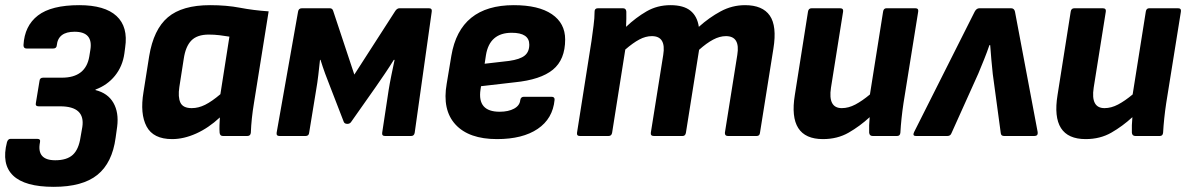

<svg xmlns="http://www.w3.org/2000/svg" viewBox="-31 -527 4604 744"><path d="M177 197Q65 197 19.5 153Q-26 109 -4 24Q0 11 10 11H113Q127 11 124 24Q110 94 183 94Q228 94 251 73Q274 52 281 5L288 -35Q300 -115 202 -115H119Q105 -115 108 -128L122 -213Q123 -226 136 -226H209Q301 -226 315 -308L319 -333Q331 -404 258 -404Q194 -404 189 -351Q188 -339 175 -339H72Q60 -339 60 -352Q64 -427 116 -467Q168 -507 276 -507Q375 -507 420.5 -465Q466 -423 454 -343L451 -320Q444 -270 414.5 -233.5Q385 -197 339 -180V-178Q387 -166 408.5 -128.5Q430 -91 423 -36L417 7Q404 104 346.5 150.5Q289 197 177 197Z M636 12Q563 12 537 -37Q511 -86 525 -170L547 -309Q564 -413 619.5 -460Q675 -507 783 -507Q847 -507 899 -497Q951 -487 1010 -483L953 -127Q948 -97 945 -68.5Q942 -40 941 -13Q940 0 927 0H833Q821 0 820 -13Q819 -26 819.5 -41.5Q820 -57 821 -72Q777 -31 729 -9.5Q681 12 636 12ZM712 -108Q738 -108 764 -121Q790 -134 823 -162L858 -385Q841 -388 820 -390.5Q799 -393 778 -393Q733 -393 710.5 -370Q688 -347 681 -299L664 -190Q658 -151 668 -129.5Q678 -108 712 -108Z M1052 0Q1039 0 1041 -13L1124 -482Q1126 -495 1139 -495H1247Q1257 -495 1260 -485L1342 -238L1501 -485Q1508 -495 1517 -495H1631Q1644 -495 1642 -482L1576 -13Q1574 0 1562 0H1461Q1448 0 1450 -13L1475 -178Q1479 -203 1485.5 -235Q1492 -267 1498 -295H1495Q1479 -269 1460 -241Q1441 -213 1425 -190L1330 -55Q1325 -47 1315 -47Q1304 -47 1301 -55L1248 -192Q1239 -214 1229 -241.5Q1219 -269 1211 -295H1209Q1206 -267 1202.5 -236.5Q1199 -206 1194 -178L1167 -13Q1166 0 1153 0Z M1895 12Q1786 12 1734 -44.5Q1682 -101 1700 -203L1718 -311Q1751 -507 1960 -507Q2056 -507 2107.5 -472Q2159 -437 2159 -374Q2159 -296 2111.5 -257Q2064 -218 1963 -208L1833 -193L1831 -180Q1818 -94 1905 -94Q1939 -94 1961 -106Q1983 -118 1985 -139Q1987 -152 1999 -152H2106Q2119 -152 2118 -140Q2111 -67 2052.5 -27.5Q1994 12 1895 12ZM1847 -280 1942 -291Q1984 -297 2002 -311.5Q2020 -326 2020 -354Q2020 -400 1952 -400Q1866 -400 1852 -313Z M2216 0Q2203 0 2205 -13L2261 -368Q2265 -398 2269 -427.5Q2273 -457 2273 -482Q2273 -495 2286 -495H2383Q2395 -495 2396 -482Q2396 -469 2396 -454Q2396 -439 2395 -423Q2433 -459 2474.5 -483Q2516 -507 2567 -507Q2618 -507 2644.5 -485.5Q2671 -464 2677 -423Q2717 -459 2761.5 -483Q2806 -507 2856 -507Q2924 -507 2952 -466.5Q2980 -426 2966 -339L2914 -13Q2913 0 2901 0H2790Q2777 0 2778 -13L2826 -314Q2838 -387 2782 -387Q2758 -387 2732.5 -373.5Q2707 -360 2678 -334L2627 -13Q2625 0 2614 0H2503Q2489 0 2491 -13L2539 -314Q2551 -387 2495 -387Q2471 -387 2446.5 -374Q2422 -361 2392 -335L2341 -13Q2339 0 2327 0Z M3158 12Q3021 12 3049 -159L3100 -482Q3102 -495 3114 -495H3224Q3238 -495 3236 -482L3189 -187Q3177 -108 3231 -108Q3257 -108 3283.5 -122Q3310 -136 3340 -161L3391 -482Q3393 -495 3404 -495H3516Q3529 -495 3527 -482L3470 -127Q3461 -67 3458 -13Q3457 0 3445 0H3351Q3338 0 3337 -13Q3336 -41 3339 -73Q3301 -38 3257.5 -13Q3214 12 3158 12Z M3518 0Q3504 0 3511 -15L3746 -482Q3753 -495 3764 -495H3887Q3899 -495 3902 -482L3990 -15Q3992 0 3977 0H3860Q3848 0 3847 -11L3816 -240Q3813 -270 3810.5 -296Q3808 -322 3806 -352H3803Q3793 -323 3782.5 -297Q3772 -271 3760 -242L3656 -11Q3652 0 3640 0Z M4176 12Q4039 12 4067 -159L4118 -482Q4120 -495 4132 -495H4242Q4256 -495 4254 -482L4207 -187Q4195 -108 4249 -108Q4275 -108 4301.5 -122Q4328 -136 4358 -161L4409 -482Q4411 -495 4422 -495H4534Q4547 -495 4545 -482L4488 -127Q4479 -67 4476 -13Q4475 0 4463 0H4369Q4356 0 4355 -13Q4354 -41 4357 -73Q4319 -38 4275.5 -13Q4232 12 4176 12Z"/></svg>

Font: Sofia Sans ExtraBold
Style: Italic
Weight: 800
Italic angle: -9°
Designer: Botio Nikoltchev, Ani Petrova
Foundry: lettersoup
Version: Version 4.100; ttfautohint (v1.8.4.7-5d5b)